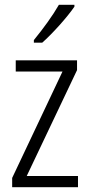

<svg xmlns="http://www.w3.org/2000/svg" viewBox="-20 -785 375 805"><path d="M292 -757V-765H227C200 -718 162 -666 122 -617V-606H157C200 -644 262 -713 292 -757ZM307 0V-47H92L303 -491V-532H46V-485H242L31 -39V0Z"/></svg>

Font: Noto Sans Thai Looped Condensed Light
Style: Regular
Weight: 300
Width: 3
Designer: Sasikarn Vongin, Ben Mitchell
Foundry: The Fontpad Ltd
Version: Version 1.001